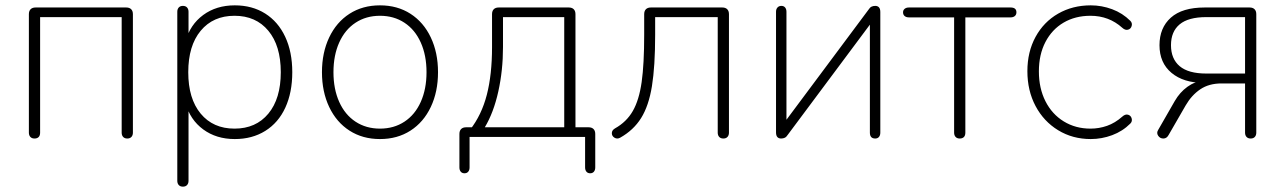

<svg xmlns="http://www.w3.org/2000/svg" viewBox="-20 -512 4806 718"><path d="M88 -16V-459Q88 -471 94.5 -477.5Q101 -484 113 -484H452Q464 -484 470.5 -477.5Q477 -471 477 -459V-16Q477 -6 471.5 0Q466 6 456 6Q446 6 440.5 0Q435 -6 435 -16V-448H130V-16Q130 -5 124.5 0.5Q119 6 109 6Q99 6 93.5 0Q88 -6 88 -16Z M643 164V-468Q643 -478 648.5 -484Q654 -490 664 -490Q674 -490 679.5 -484Q685 -478 685 -468V-358H674Q691 -420 740 -456Q789 -492 858 -492Q923 -492 971.5 -461.5Q1020 -431 1046.5 -374.5Q1073 -318 1073 -242Q1073 -166 1047 -109.5Q1021 -53 972 -22.5Q923 8 858 8Q789 8 740 -28Q691 -64 674 -126H685V164Q685 174 679.5 180Q674 186 664 186Q654 186 648.5 180Q643 174 643 164ZM1030 -242Q1030 -341 983.5 -397Q937 -453 857 -453Q777 -453 730.5 -397Q684 -341 684 -242Q684 -143 730.5 -87Q777 -31 857 -31Q937 -31 983.5 -87Q1030 -143 1030 -242Z M1184 -242Q1184 -315 1211 -372Q1238 -429 1287 -460.5Q1336 -492 1401 -492Q1466 -492 1515 -460.5Q1564 -429 1591 -372Q1618 -315 1618 -242Q1618 -169 1591 -112Q1564 -55 1515 -23.5Q1466 8 1401 8Q1336 8 1287 -23.5Q1238 -55 1211 -112Q1184 -169 1184 -242ZM1575 -242Q1575 -305 1553.5 -353Q1532 -401 1492.5 -427Q1453 -453 1401 -453Q1349 -453 1309.5 -427Q1270 -401 1248.5 -353Q1227 -305 1227 -242Q1227 -179 1248.5 -131Q1270 -83 1309.5 -57Q1349 -31 1401 -31Q1453 -31 1492.5 -57Q1532 -83 1553.5 -131Q1575 -179 1575 -242Z M1698 114V-11Q1698 -23 1704.5 -29.5Q1711 -36 1723 -36H1764L1738 -27Q1781 -82 1800.5 -157.5Q1820 -233 1820 -336V-459Q1820 -471 1826.5 -477.5Q1833 -484 1845 -484H2107Q2119 -484 2125.5 -477.5Q2132 -471 2132 -459V-17L2113 -36H2181Q2193 -36 2199.5 -29.5Q2206 -23 2206 -11V114Q2206 124 2201 130Q2196 136 2187 136Q2178 136 2173 130Q2168 124 2168 114V0H1736V114Q1736 124 1731 130Q1726 136 1717 136Q1708 136 1703 130Q1698 124 1698 114ZM2090 -36V-448H1861V-336Q1861 -249 1843.5 -170Q1826 -91 1793 -36Z M2664 -16V-448H2430V-382Q2430 -264 2418 -190Q2406 -116 2377.5 -70.5Q2349 -25 2299 3Q2288 9 2278 3Q2268 -3 2268 -14Q2268 -25 2280 -32Q2323 -56 2346.5 -97Q2370 -138 2379.5 -205Q2389 -272 2389 -383V-459Q2389 -471 2395.5 -477.5Q2402 -484 2414 -484H2681Q2693 -484 2699.5 -477.5Q2706 -471 2706 -459V-16Q2706 -6 2700.5 0Q2695 6 2685 6Q2675 6 2669.5 0Q2664 -6 2664 -16Z M2882 -17V-468Q2882 -478 2887.5 -484Q2893 -490 2902 -490Q2911 -490 2916 -484Q2921 -478 2921 -468V-32H2897L3228 -476Q3233 -484 3239 -487Q3245 -490 3253 -490Q3262 -490 3267 -484.5Q3272 -479 3272 -467V-16Q3272 -6 3267 0Q3262 6 3253 6Q3243 6 3238 0.5Q3233 -5 3233 -16V-452H3257L2926 -8Q2921 0 2915 3Q2909 6 2901 6Q2892 6 2887 0.5Q2882 -5 2882 -17Z M3548 -16V-447H3379Q3369 -447 3363 -452Q3357 -457 3357 -466Q3357 -474 3363 -479Q3369 -484 3379 -484H3759Q3770 -484 3775.5 -479.5Q3781 -475 3781 -466Q3781 -457 3775 -452Q3769 -447 3759 -447H3590V-16Q3590 -5 3584.5 0.5Q3579 6 3569 6Q3559 6 3553.5 0Q3548 -6 3548 -16Z M3822 -246Q3822 -318 3852.5 -374Q3883 -430 3937 -461Q3991 -492 4059 -492Q4100 -492 4139 -477.5Q4178 -463 4207 -434Q4215 -426 4212 -415Q4209 -404 4198.5 -401Q4188 -398 4177 -408Q4127 -453 4058 -453Q4001 -453 3957.5 -427.5Q3914 -402 3889.5 -355Q3865 -308 3865 -245Q3865 -182 3889.5 -133.5Q3914 -85 3958 -58Q4002 -31 4058 -31Q4090 -31 4120 -41.5Q4150 -52 4177 -76Q4188 -86 4198.5 -83Q4209 -80 4212 -69Q4215 -58 4207 -50Q4178 -21 4139 -6.5Q4100 8 4059 8Q3991 8 3937 -25Q3883 -58 3852.5 -115.5Q3822 -173 3822 -246Z M4636 -16V-200H4548Q4501 -200 4468.5 -178Q4436 -156 4414 -118L4350 -7Q4343 6 4330.5 6Q4318 6 4311 -4.5Q4304 -15 4311 -26L4373 -134Q4392 -167 4420.5 -187.5Q4449 -208 4477 -208H4483V-202Q4406 -202 4361 -239.5Q4316 -277 4316 -343Q4316 -408 4358.5 -446Q4401 -484 4485 -484H4653Q4665 -484 4671.5 -477.5Q4678 -471 4678 -459V-16Q4678 -6 4672.5 0Q4667 6 4657 6Q4647 6 4641.5 0Q4636 -6 4636 -16ZM4636 -237V-448H4491Q4424 -448 4391.5 -421Q4359 -394 4359 -343Q4359 -292 4391.5 -264.5Q4424 -237 4491 -237Z"/></svg>

Font: SN Pro Thin
Style: Regular
Weight: 200
Designer: Tobias Whetton
Foundry: Supernotes
Version: Version 1.003;Glyphs 3.3 (3324)